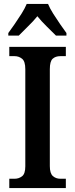

<svg xmlns="http://www.w3.org/2000/svg" viewBox="-20 -951 379 971"><path d="M27 0V-47H54Q75 -47 91.5 -59.5Q108 -72 108 -110V-601Q108 -641 91.5 -654Q75 -667 54 -667H27V-714H313V-667H285Q261 -667 246.5 -654Q232 -641 232 -601V-111Q232 -74 247.5 -60.5Q263 -47 285 -47H313V0ZM22 -784Q36 -803 54 -829Q72 -855 89 -882Q106 -909 115 -931H223Q232 -909 249 -882Q266 -855 284 -829Q302 -803 316 -784V-771H263Q244 -790 216 -817.5Q188 -845 169 -869Q149 -844 122 -818Q95 -792 75 -771H22Z"/></svg>

Font: Noto Serif Khmer Condensed SemiBold
Style: Regular
Weight: 600
Width: 3
Designer: Danh Hong and the Monotype Design Team
Foundry: Monotype Imaging Inc.
Version: Version 2.004; ttfautohint (v1.8.4.7-5d5b)